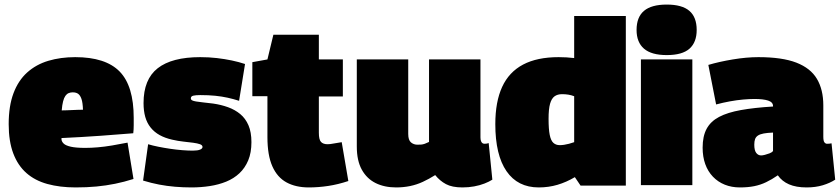

<svg xmlns="http://www.w3.org/2000/svg" viewBox="-20 -810 3676 840"><path d="M311 10Q242 10 187.5 -5Q133 -20 95.5 -53Q58 -86 38 -139Q18 -192 18 -267Q18 -346 39 -402Q60 -458 99 -493Q138 -528 191.5 -544Q245 -560 309 -560Q442 -560 503.5 -497Q565 -434 565 -294Q565 -282 565 -262.5Q565 -243 563 -227Q535 -225 498.5 -222Q462 -219 420.5 -216Q379 -213 335.5 -210.5Q292 -208 249 -206Q249 -205 249 -203.5Q249 -202 249 -200Q250 -190 259 -181.5Q268 -173 290.5 -168Q313 -163 353 -163Q379 -163 408 -165.5Q437 -168 470 -173.5Q503 -179 538 -186L564 -27Q523 -14 483.5 -6Q444 2 402 6Q360 10 311 10ZM250 -327Q260 -327 271.5 -327.5Q283 -328 295.5 -328.5Q308 -329 320 -329.5Q332 -330 343 -330Q342 -361 336.5 -377Q331 -393 322 -399.5Q313 -406 298 -406Q288 -406 280 -402.5Q272 -399 266 -390.5Q260 -382 256 -366.5Q252 -351 250 -327Z M606 -20 628 -179Q648 -173 673 -168Q698 -163 725 -159Q752 -155 777.5 -153Q803 -151 823 -151Q845 -151 855.5 -155.5Q866 -160 866 -167Q866 -175 855 -179Q844 -183 825 -185.5Q806 -188 782.5 -190.5Q759 -193 733 -199Q702 -206 678.5 -219Q655 -232 639 -252Q623 -272 615.5 -298.5Q608 -325 608 -359Q608 -463 670 -511.5Q732 -560 856 -560Q894 -560 928.5 -556Q963 -552 994 -545.5Q1025 -539 1052 -530L1026 -369Q1001 -377 976 -382.5Q951 -388 922 -391Q893 -394 856 -394Q837 -394 826 -391.5Q815 -389 815 -380Q815 -374 820.5 -371Q826 -368 838 -366Q850 -364 868.5 -362Q887 -360 912 -357Q947 -352 977.5 -341Q1008 -330 1031 -311Q1054 -292 1067 -262Q1080 -232 1080 -188Q1080 -142 1066 -108.5Q1052 -75 1027.5 -52Q1003 -29 970 -15.5Q937 -2 898 4Q859 10 818 10Q781 10 745.5 7Q710 4 676 -2.5Q642 -9 606 -20Z M1331 10Q1274 10 1233.5 -12Q1193 -34 1171.5 -82.5Q1150 -131 1150 -210V-389H1084V-538L1150 -550L1176 -658H1375V-550H1480V-388H1375V-229Q1375 -199 1384.5 -189Q1394 -179 1413 -179Q1424 -179 1439 -182Q1454 -185 1475 -188L1504 -18Q1459 -3 1416 3.5Q1373 10 1331 10Z M1713 10Q1662 10 1623.5 -9Q1585 -28 1563 -67.5Q1541 -107 1541 -169V-550H1766V-224Q1766 -197 1778 -187Q1790 -177 1806 -177Q1815 -177 1822.5 -177.5Q1830 -178 1838.5 -181Q1847 -184 1857 -189V-550H2082V-209Q2082 -199 2084.5 -192.5Q2087 -186 2091 -183.5Q2095 -181 2100 -181Q2110 -181 2118 -184L2134 -24Q2120 -15 2099.5 -7Q2079 1 2054.5 5.5Q2030 10 2003 10Q1958 10 1931 -4.5Q1904 -19 1884 -44Q1857 -27 1830 -14.5Q1803 -2 1774 4Q1745 10 1713 10Z M2520 2 2495 -35Q2458 -13 2419 -1.5Q2380 10 2337 10Q2245 10 2196 -61Q2147 -132 2147 -267Q2147 -365 2177 -430Q2207 -495 2268.5 -527.5Q2330 -560 2424 -560Q2441 -560 2458.5 -559Q2476 -558 2492 -556V-740H2718V2ZM2492 -188V-389Q2479 -394 2466 -396Q2453 -398 2439 -398Q2419 -398 2406 -388.5Q2393 -379 2386.5 -356Q2380 -333 2380 -290Q2380 -245 2385 -220Q2390 -195 2401 -185Q2412 -175 2429 -175Q2438 -175 2448 -176.5Q2458 -178 2469.5 -181Q2481 -184 2492 -188Z M2897 -569Q2830 -569 2797.5 -597Q2765 -625 2765 -679Q2765 -735 2797.5 -762.5Q2830 -790 2897 -790Q2964 -790 2996 -762.5Q3028 -735 3028 -679Q3028 -625 2996.5 -597Q2965 -569 2897 -569ZM2784 0V-550H3009V0Z M3054 -164Q3054 -214 3071.5 -246.5Q3089 -279 3126 -298.5Q3163 -318 3221.5 -328.5Q3280 -339 3362 -344V-346Q3362 -363 3340.5 -370Q3319 -377 3281 -377Q3259 -377 3231 -374.5Q3203 -372 3173 -366.5Q3143 -361 3113 -353L3079 -526Q3126 -540 3186 -550Q3246 -560 3298 -560Q3402 -560 3464 -536Q3526 -512 3554 -465Q3582 -418 3582 -349V-212Q3582 -193 3587 -187Q3592 -181 3598 -181Q3603 -181 3608.5 -181.5Q3614 -182 3618 -183L3634 -24Q3611 -9 3579.5 0.5Q3548 10 3509 10Q3463 10 3432 -3.5Q3401 -17 3383 -43Q3357 -25 3332 -13Q3307 -1 3279.5 4.5Q3252 10 3217 10Q3181 10 3151 -2Q3121 -14 3099 -37Q3077 -60 3065.5 -92Q3054 -124 3054 -164ZM3280 -177Q3280 -152 3288.5 -141Q3297 -130 3310 -130Q3316 -130 3326 -132.5Q3336 -135 3346.5 -139Q3357 -143 3362 -149V-230Q3337 -229 3321 -226Q3305 -223 3296 -217Q3287 -211 3283.5 -201.5Q3280 -192 3280 -177Z"/></svg>

Font: Georama ExtraCondensed Thin Black
Style: Regular
Weight: 900
Version: Version 1.001